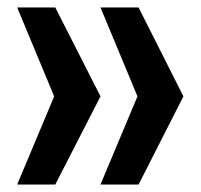

<svg xmlns="http://www.w3.org/2000/svg" viewBox="-20 -553 537 514"><path d="M351 -533 471 -295 351 -59H249L348 -295L249 -533ZM128 -533 249 -295 128 -59H26L125 -295L26 -533Z"/></svg>

Font: Hubot Sans Condensed SemiBold
Style: Regular
Weight: 600
Width: 3
Designer: Deni Anggara
Foundry: GitHub, Inc., Subsidiary of Microsoft Corporation
Version: Version 2.000